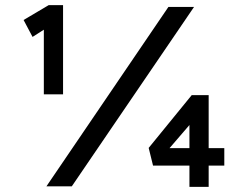

<svg xmlns="http://www.w3.org/2000/svg" viewBox="-20 -727 944 749"><path d="M151 -359V-633L157 -615L107 -583L72 -649L170 -707H226V-359H189Q180 -359 171 -359Q162 -359 151 -359ZM161 0 637 -700H737L260 0ZM778 -149H855V-81H778ZM612 -115 596 -149H748L719 -129V-284L748 -273ZM794 2H719V-99L745 -81H577L560 -150L728 -356H794Z"/></svg>

Font: Lexend Exa
Style: Regular
Weight: 400
Designer: Bonnie Shaver-Troup, Thomas Jockin
Foundry: Lexend
Version: Version 1.007